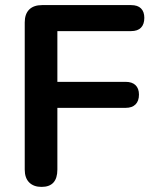

<svg xmlns="http://www.w3.org/2000/svg" viewBox="-20 -725 602 753"><path d="M143 8Q112 8 94.5 -9.5Q77 -27 77 -60V-637Q77 -670 94.5 -687.5Q112 -705 145 -705H494Q520 -705 533 -692Q546 -679 546 -655Q546 -630 533 -616.5Q520 -603 494 -603H205V-404H473Q498 -404 511.5 -391Q525 -378 525 -354Q525 -329 511.5 -315.5Q498 -302 473 -302H205V-60Q205 8 143 8Z"/></svg>

Font: Nunito
Style: Bold
Weight: 700
Designer: Vernon Adams
Foundry: Vernon Adams
Version: Version 3.602